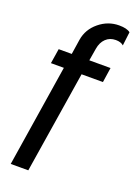

<svg xmlns="http://www.w3.org/2000/svg" viewBox="-184 -835 833 1159"><g transform="rotate(20 232.0 -255.0)"><path d="M382.8 -669.9Q344.7 -669.9 319.3 -645.5Q293.9 -621.1 287.1 -579.1L273.9 -500H410.2L396 -404.8H258.8L154.8 250H42L145 -404.8H62L77.1 -500H161.1L175.8 -596.2Q187 -666 243.9 -712.9Q300.8 -759.8 372.1 -759.8Q421.9 -759.8 443.8 -742.2L433.1 -653.8Q416 -669.9 382.8 -669.9Z"/></g></svg>

Font: Oakes Grotesk
Style: SemiBold Italic
Weight: 600
Designer: Samuel Oakes
Foundry: Samuel Oakes
Version: Version 1.0 | wf-rip DC20170320